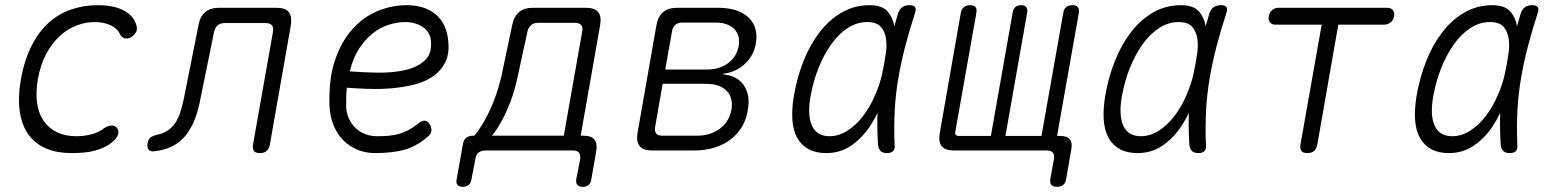

<svg xmlns="http://www.w3.org/2000/svg" viewBox="-20 -580 6040 740"><path d="M61 -277Q75 -352 103 -406Q131 -460 169.5 -494Q208 -528 256 -544Q304 -560 355 -560Q389 -560 414.5 -554.5Q440 -549 457.5 -539.5Q475 -530 486 -518Q497 -506 502 -493Q512 -470 504.5 -456.5Q497 -443 484 -436Q470 -429 458.5 -433Q447 -437 441 -451Q433 -469 407.5 -482Q382 -495 344 -495Q310 -495 274.5 -481.5Q239 -468 209.5 -440.5Q180 -413 158 -372Q136 -331 126 -275Q117 -223 123 -182Q129 -141 149 -113Q169 -85 200.5 -70Q232 -55 274 -55Q305 -55 333 -62.5Q361 -70 380 -85Q393 -94 407 -96Q421 -98 430 -88Q434 -83 435.5 -77Q437 -71 435.5 -64Q434 -57 429 -49.5Q424 -42 416 -35Q401 -22 383.5 -13.5Q366 -5 346 0.5Q326 6 303 8Q280 10 254 10Q201 10 159.5 -7Q118 -24 91.5 -59Q65 -94 56.5 -148Q48 -202 61 -277Z M745 -483Q751 -517 771 -533.5Q791 -550 825 -550H1046Q1080 -550 1093 -533.5Q1106 -517 1101 -483L1020 -22Q1017 -6 1007.5 2Q998 10 982 10Q965 10 959 2Q953 -6 955 -22L1032 -457Q1035 -474 1028 -482.5Q1021 -491 1004 -491H846Q829 -491 819 -482.5Q809 -474 805 -457L752 -197Q744 -154 730.5 -119.5Q717 -85 696.5 -59Q676 -33 646.5 -17.5Q617 -2 576 3Q560 5 553 -3Q546 -11 549 -28Q551 -42 559 -49Q567 -56 583 -60Q608 -65 625.5 -76.5Q643 -88 655 -105.5Q667 -123 674.5 -146.5Q682 -170 688 -197Z M1636 -102Q1645 -88 1642.5 -74.5Q1640 -61 1625 -50Q1582 -14 1535.5 -2Q1489 10 1425 10Q1389 10 1357.5 -3Q1326 -16 1302.5 -40Q1279 -64 1265.5 -97.5Q1252 -131 1250 -171Q1246 -274 1271 -347.5Q1296 -421 1338.5 -468Q1381 -515 1435.5 -537.5Q1490 -560 1547 -560Q1618 -560 1660.5 -523.5Q1703 -487 1708 -417Q1712 -369 1694.5 -336.5Q1677 -304 1645.5 -283.5Q1614 -263 1572.5 -253Q1531 -243 1486.5 -239.5Q1442 -236 1398 -237.5Q1354 -239 1317 -242Q1315 -225 1314.5 -207.5Q1314 -190 1314 -171Q1315 -144 1325 -122.5Q1335 -101 1351 -86Q1367 -71 1388 -63Q1409 -55 1433 -55Q1459 -55 1480 -57Q1501 -59 1519.5 -64.5Q1538 -70 1555 -79Q1572 -88 1589 -102Q1605 -115 1616 -115Q1627 -115 1636 -102ZM1328 -305Q1376 -301 1433 -300Q1490 -299 1537.5 -309Q1585 -319 1615 -345Q1645 -371 1641 -420Q1640 -439 1631.5 -453Q1623 -467 1609.5 -476Q1596 -485 1579 -490Q1562 -495 1542 -495Q1511 -495 1478 -484.5Q1445 -474 1416 -451Q1387 -428 1364 -392.5Q1341 -357 1328 -305Z M1764 140Q1750 140 1743.5 133Q1737 126 1740 111L1764 -23Q1766 -40 1776.5 -48.5Q1787 -57 1803 -57H1808Q1824 -75 1844 -109Q1864 -143 1882 -188Q1900 -233 1912 -284L1954 -483Q1961 -517 1980.5 -533.5Q2000 -550 2034 -550H2238Q2272 -550 2285.5 -533.5Q2299 -517 2293 -483L2218 -57H2229Q2259 -57 2271 -42Q2283 -27 2278 3L2259 111Q2257 126 2248.5 133Q2240 140 2226 140Q2211 140 2205 132.5Q2199 125 2201 111L2216 34Q2218 17 2211.5 8.5Q2205 0 2188 0H1851Q1834 0 1824 8.5Q1814 17 1812 34L1797 111Q1795 125 1786.5 132.5Q1778 140 1764 140ZM2224 -459Q2227 -475 2220 -483.5Q2213 -492 2196 -492H2054Q2037 -492 2027 -483.5Q2017 -475 2013 -459L1975 -284Q1964 -231 1946.5 -186Q1929 -141 1910 -107.5Q1891 -74 1876 -57H2153Z M2493 0Q2459 0 2445.5 -16.5Q2432 -33 2437 -67L2510 -483Q2516 -517 2536 -533.5Q2556 -550 2590 -550H2747Q2825 -550 2864.5 -513Q2904 -476 2893 -412Q2885 -365 2850 -333Q2815 -301 2768 -296L2767 -293Q2821 -289 2847 -251Q2873 -213 2862 -154Q2856 -118 2838.5 -89.5Q2821 -61 2794 -41Q2767 -21 2732 -10.5Q2697 0 2655 0ZM2534 -257 2505 -91Q2502 -74 2509 -65.5Q2516 -57 2533 -57H2666Q2719 -57 2755 -84.5Q2791 -112 2799 -157Q2807 -203 2780.5 -230Q2754 -257 2700 -257ZM2610 -493Q2593 -493 2583 -484.5Q2573 -476 2570 -459L2544 -312H2705Q2753 -312 2786 -336.5Q2819 -361 2827 -402Q2834 -444 2809.5 -468.5Q2785 -493 2737 -493Z M3164 10Q3124 10 3096.5 -5Q3069 -20 3053 -48Q3037 -76 3034 -117.5Q3031 -159 3040 -212Q3052 -282 3077 -345Q3102 -408 3139 -456Q3176 -504 3224.5 -532Q3273 -560 3332 -560Q3379 -560 3401 -536Q3421 -513 3427 -479Q3434 -503 3441 -528Q3447 -545 3458 -552.5Q3469 -560 3485 -560Q3502 -560 3507 -552.5Q3512 -545 3506 -528Q3485 -463 3469 -402Q3453 -341 3442.5 -280Q3432 -219 3428.5 -155.5Q3425 -92 3428 -21Q3430 -6 3422.5 2Q3415 10 3398.5 10Q3382 10 3374 2Q3366 -6 3364 -21Q3360 -86 3362 -145Q3350 -119 3334 -95Q3304 -49 3261.5 -19.5Q3219 10 3164 10ZM3177 -55Q3213 -55 3246.5 -76.5Q3280 -98 3307 -133.5Q3334 -169 3353 -214Q3371 -254 3380 -296Q3383 -313 3387 -331L3393 -367Q3399 -401 3395 -429.5Q3391 -458 3375 -476.5Q3359 -495 3322 -495Q3283 -495 3247.5 -472Q3212 -449 3183.5 -409Q3155 -369 3134.5 -317.5Q3114 -266 3104 -209Q3091 -136 3109.5 -95.5Q3128 -55 3177 -55Z M4053 140Q4038 140 4032 132.5Q4026 125 4028 110L4042 34Q4045 17 4038 8.5Q4031 0 4014 0H3657Q3623 0 3609.5 -16.5Q3596 -33 3602 -67L3683 -530Q3686 -545 3695 -552.5Q3704 -560 3719 -560Q3734 -560 3740 -552.5Q3746 -545 3743 -530L3662 -73Q3660 -64 3664 -60Q3668 -56 3677 -56H3799L3883 -532Q3885 -546 3893.5 -553Q3902 -560 3916 -560Q3929 -560 3935 -553Q3941 -546 3939 -532L3855 -56H3994L4078 -530Q4080 -545 4089 -552.5Q4098 -560 4113 -560Q4128 -560 4134 -552.5Q4140 -545 4138 -530L4054 -56H4067Q4093 -56 4103.5 -43Q4114 -30 4109 -4L4089 110Q4087 125 4078 132.5Q4069 140 4053 140Z M4364 10Q4324 10 4296.5 -5Q4269 -20 4253 -48Q4237 -76 4234 -117.5Q4231 -159 4240 -212Q4252 -282 4277 -345Q4302 -408 4339 -456Q4376 -504 4424.5 -532Q4473 -560 4532 -560Q4579 -560 4601 -536Q4621 -513 4627 -479Q4634 -503 4641 -528Q4647 -545 4658 -552.5Q4669 -560 4685 -560Q4702 -560 4707 -552.5Q4712 -545 4706 -528Q4685 -463 4669 -402Q4653 -341 4642.5 -280Q4632 -219 4628.5 -155.5Q4625 -92 4628 -21Q4630 -6 4622.5 2Q4615 10 4598.5 10Q4582 10 4574 2Q4566 -6 4564 -21Q4560 -86 4562 -145Q4550 -119 4534 -95Q4504 -49 4461.5 -19.5Q4419 10 4364 10ZM4377 -55Q4413 -55 4446.5 -76.5Q4480 -98 4507 -133.5Q4534 -169 4553 -214Q4571 -254 4580 -296Q4583 -313 4587 -331L4593 -367Q4599 -401 4595 -429.5Q4591 -458 4575 -476.5Q4559 -495 4522 -495Q4483 -495 4447.5 -472Q4412 -449 4383.5 -409Q4355 -369 4334.5 -317.5Q4314 -266 4304 -209Q4291 -136 4309.5 -95.5Q4328 -55 4377 -55Z M5074 -485H4896Q4882 -485 4874.5 -494Q4867 -503 4870 -518Q4873 -532 4883 -541Q4893 -550 4907 -550H5327Q5341 -550 5348.5 -541Q5356 -532 5353 -518Q5351 -503 5340 -494Q5329 -485 5314 -485H5138L5057 -22Q5054 -6 5044.5 2Q5035 10 5019 10Q5002 10 4996 2Q4990 -6 4992 -22Z M5564 10Q5524 10 5496.5 -5Q5469 -20 5453 -48Q5437 -76 5434 -117.5Q5431 -159 5440 -212Q5452 -282 5477 -345Q5502 -408 5539 -456Q5576 -504 5624.5 -532Q5673 -560 5732 -560Q5779 -560 5801 -536Q5821 -513 5827 -479Q5834 -503 5841 -528Q5847 -545 5858 -552.5Q5869 -560 5885 -560Q5902 -560 5907 -552.5Q5912 -545 5906 -528Q5885 -463 5869 -402Q5853 -341 5842.5 -280Q5832 -219 5828.5 -155.5Q5825 -92 5828 -21Q5830 -6 5822.5 2Q5815 10 5798.5 10Q5782 10 5774 2Q5766 -6 5764 -21Q5760 -86 5762 -145Q5750 -119 5734 -95Q5704 -49 5661.5 -19.5Q5619 10 5564 10ZM5577 -55Q5613 -55 5646.5 -76.5Q5680 -98 5707 -133.5Q5734 -169 5753 -214Q5771 -254 5780 -296Q5783 -313 5787 -331L5793 -367Q5799 -401 5795 -429.5Q5791 -458 5775 -476.5Q5759 -495 5722 -495Q5683 -495 5647.5 -472Q5612 -449 5583.5 -409Q5555 -369 5534.5 -317.5Q5514 -266 5504 -209Q5491 -136 5509.5 -95.5Q5528 -55 5577 -55Z"/></svg>

Font: Maple Mono NL ExtraLight
Style: Italic
Weight: 275
Italic angle: -10°
Monospace: yes
Designer: subframe7536
Version: Version 7.000